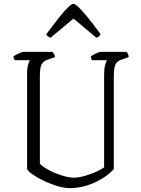

<svg xmlns="http://www.w3.org/2000/svg" viewBox="-20 -972 727 992"><path d="M340 0Q311 0 275 -11Q239 -22 205 -38.5Q171 -55 147.5 -71.5Q124 -88 120 -99V-587Q120 -622 125.5 -639.5Q131 -657 135 -661H58Q55 -663 52.5 -667.5Q50 -672 49 -679Q53 -684 63.5 -689.5Q74 -695 85 -699.5Q96 -704 100 -704H251Q255 -700 259 -694Q263 -688 264 -677L227 -664Q210 -658 201 -648Q192 -638 189 -621Q186 -604 186 -577V-126Q197 -114 218.5 -101Q240 -88 266 -77.5Q292 -67 316.5 -60.5Q341 -54 359 -54Q385 -54 417.5 -63Q450 -72 478 -85Q506 -98 518 -108V-587Q518 -616 523 -635.5Q528 -655 533 -661H457Q454 -664 451.5 -668Q449 -672 449 -679Q453 -684 464 -690Q475 -696 485.5 -700Q496 -704 500 -704H634Q637 -701 641 -693.5Q645 -686 645 -677L608 -664Q591 -658 582.5 -648Q574 -638 571 -620.5Q568 -603 568 -574V-98Q555 -83 532.5 -66Q510 -49 480 -34Q450 -19 414.5 -9.5Q379 0 340 0ZM241 -777Q232 -781 226.5 -785Q221 -789 219 -795Q261 -851 288.5 -885.5Q316 -920 333.5 -936Q351 -952 360 -952Q368 -952 385 -936Q402 -920 430.5 -885.5Q459 -851 500 -795Q498 -791 493.5 -786Q489 -781 478 -777L360 -876Z"/></svg>

Font: Texturina 12pt Thin
Style: Regular
Weight: 250
Designer: Guillermo Torres Carreño
Foundry: Omnibus-Type
Version: Version 1.002